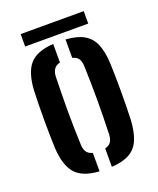

<svg xmlns="http://www.w3.org/2000/svg" viewBox="-133 -781 717 871"><g transform="rotate(-20 225.5 -346.0)"><path d="M42 -162Q41 -187 40.2 -222.2Q39.5 -257.5 39.5 -297Q39.5 -336.5 40.2 -373.5Q41 -410.5 42 -438.5Q47 -524.5 81.5 -563.5Q116 -602.5 196 -607.5V-518Q176 -513 166.8 -499.8Q157.5 -486.5 156.5 -465Q155.5 -430 154.8 -390Q154 -350 154 -307.5Q154 -265 154.8 -221.8Q155.5 -178.5 157.5 -135.5Q158 -113 167.2 -99.8Q176.5 -86.5 196 -81.5V7.5Q115 2.5 80.8 -37.5Q46.5 -77.5 42 -162ZM255.5 7.5V-81.5Q276 -86.5 284.5 -99.8Q293 -113 294 -134.5Q295.5 -179.5 296.2 -220.8Q297 -262 297 -301.8Q297 -341.5 296.2 -382Q295.5 -422.5 294 -466Q293 -488 284.2 -501Q275.5 -514 255.5 -518.5V-607.5Q310.5 -604 343 -585.2Q375.5 -566.5 390.8 -530.5Q406 -494.5 409 -438.5Q410 -412 410.8 -376.2Q411.5 -340.5 411.5 -301.8Q411.5 -263 410.8 -226.5Q410 -190 409 -162Q405.5 -105.5 390.2 -69.2Q375 -33 342.8 -14.5Q310.5 4 255.5 7.5ZM72.5 -700H377V-640H72.5Z"/></g></svg>

Font: Big Shoulders Stencil Text Thin
Style: Bold
Weight: 700
Version: Version 2.001